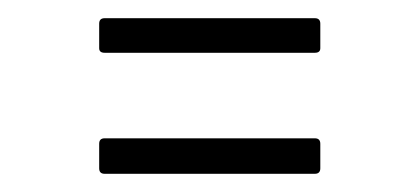

<svg xmlns="http://www.w3.org/2000/svg" viewBox="-20 -407 460 211"><path d="M95 -349Q89 -349 89 -354V-381Q89 -387 95 -387H326Q332 -387 332 -381V-354Q332 -349 326 -349ZM95 -216Q89 -216 89 -222V-249Q89 -255 95 -255H326Q332 -255 332 -249V-222Q332 -216 326 -216Z"/></svg>

Font: Sofia Sans Extra Condensed Light
Style: Regular
Weight: 300
Designer: Botio Nikoltchev, Ani Petrova
Foundry: lettersoup
Version: Version 4.101